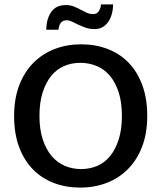

<svg xmlns="http://www.w3.org/2000/svg" viewBox="-20 -841 732 871"><path d="M348 -640Q413 -640 468 -619Q523 -598 563 -557Q603 -516 625.5 -455Q648 -394 648 -315Q648 -237 625 -176.5Q602 -116 561 -74.5Q520 -33 464.5 -11.5Q409 10 344 10Q279 10 224 -11Q169 -32 129 -73Q89 -114 66.5 -174.5Q44 -235 44 -315Q44 -393 67 -453.5Q90 -514 131 -555.5Q172 -597 227.5 -618.5Q283 -640 348 -640ZM159 -315Q159 -254 174 -208.5Q189 -163 214.5 -133Q240 -103 274.5 -88.5Q309 -74 348 -74Q387 -74 421 -88.5Q455 -103 479.5 -133Q504 -163 518.5 -208.5Q533 -254 533 -315Q533 -378 518 -423.5Q503 -469 477.5 -498.5Q452 -528 417.5 -542Q383 -556 344 -556Q305 -556 271 -541.5Q237 -527 212.5 -497Q188 -467 173.5 -421.5Q159 -376 159 -315ZM190 -706Q190 -753 211.5 -785.5Q233 -818 279 -818Q299 -818 315 -811.5Q331 -805 345 -797.5Q359 -790 373 -783.5Q387 -777 402 -777Q420 -777 428.5 -790.5Q437 -804 438 -821H493Q493 -799 487.5 -778.5Q482 -758 471.5 -742.5Q461 -727 445.5 -718Q430 -709 409 -709Q388 -709 370 -715Q352 -721 336.5 -728.5Q321 -736 307.5 -742.5Q294 -749 283 -749Q263 -749 255 -736.5Q247 -724 245 -706Z"/></svg>

Font: Mukta Malar Medium
Style: Regular
Weight: 500
Designer: Aadarsh Rajan, Girish Dalvi, Yashodeep Gholap
Foundry: Ek Type
Version: Version 2.538;PS 1.000;hotconv 16.6.51;makeotf.lib2.5.65220;